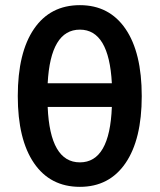

<svg xmlns="http://www.w3.org/2000/svg" viewBox="-20 -714 619 745"><path d="M49 -341Q49 -510 112 -602Q175 -694 290 -694Q404 -694 467 -602Q530 -510 530 -341Q530 -173 467 -81Q404 11 290 11Q175 11 112 -81Q49 -173 49 -341ZM165 -391H414Q403 -599 290 -599Q176 -599 165 -391ZM165 -299Q174 -84 290 -84Q406 -84 414 -299Z"/></svg>

Font: Radio Canada Medium
Style: Regular
Weight: 500
Designer: Charles Daoud, Etienne Aubert Bonn, Alexandre Saumier Demers, Jacques Le Bailly
Foundry: Radio-Canada
Version: Version 2.104; ttfautohint (v1.8.4.7-5d5b);gftools[0.9.28.de